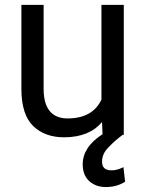

<svg xmlns="http://www.w3.org/2000/svg" viewBox="-20 -548 591 780"><path d="M481.4 130.9C471.7 136.2 454.1 144 432.6 144C404.8 144 394.5 129.9 394.5 108.4C394.5 87.4 403.3 67.9 420.9 50.3C438 32.2 457 15.6 478 0H482.9V-528.3H392.1V-143.6C370.6 -97.2 328.1 -66.9 254.4 -66.9C205.1 -66.9 157.2 -91.3 157.2 -186.5V-528.3H66.9V-187.5C66.9 -117.2 83 -66.9 114.7 -36.1C146.5 -5.4 188.5 9.8 240.2 9.8C312 9.8 361.8 -13.2 394.5 -52.2L396.5 -2.9C339.8 33.7 315.9 76.2 315.9 118.7C315.9 149.4 325.2 172.4 343.3 188.5C361.3 204.1 383.3 211.9 409.7 211.9C448.2 211.9 472.2 200.2 488.3 190.4Z"/></svg>

Font: Vazirmatn
Style: Regular
Weight: 400
Designer: Saber Rastikerdar
Foundry: Saber Rastikerdar
Version: Version 33.003